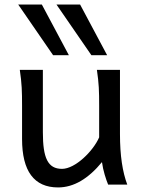

<svg xmlns="http://www.w3.org/2000/svg" viewBox="-20 -801 619 833"><path d="M532.2 0C511.7 -54.7 500.5 -125 500.5 -219.7V-498H400.4C409.2 -438.5 410.2 -406.2 410.2 -341.8V-205.1C384.3 -145.5 306.6 -68.4 249 -68.4C187 -68.4 166 -116.2 166 -227.1V-498H65.9C74.7 -439.5 75.7 -403.8 75.7 -341.8V-197.8C75.7 -58.6 127.9 12.2 231.9 12.2C300.3 12.2 363.3 -25.9 422.4 -97.7C427.2 -61 439.9 -22.5 449.2 0ZM59.1 -781.2 210.4 -561.5H278.8L161.6 -781.2ZM225.1 -781.2 376.5 -561.5H444.8L327.6 -781.2Z"/></svg>

Font: Andika
Style: Regular
Weight: 400
Designer: Victor Gaultney, Annie Olsen, Julie Remington, Don Collingsworth, Eric Hays
Foundry: SIL International
Version: Version 1.000